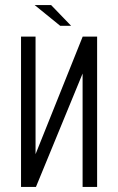

<svg xmlns="http://www.w3.org/2000/svg" viewBox="-20 -735 465 755"><path d="M62.7 0V-591H119.8V-128.7L305.1 -591H361.9V0H304.8V-445.8L121.4 0ZM216.6 -633.6 116.1 -715.2H180.9L259.6 -633.6Z"/></svg>

Font: Alumni Sans Thin
Style: Regular
Weight: 100
Designer: Robert E. Leuschke
Foundry: Robert E. Leuschke
Version: Version 1.018